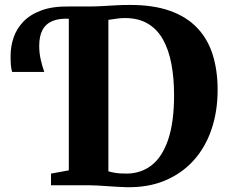

<svg xmlns="http://www.w3.org/2000/svg" viewBox="-20 -770 948 798"><path d="M504.5 8Q485.5 7.5 464.5 6.2Q443.5 5 422.8 3.5Q402 2 383 1Q364 0 349 0H192V-48.5L266 -62V-743H347Q378.5 -743 406.8 -744.8Q435 -746.5 462.8 -748Q490.5 -749.5 521 -749.5Q617.5 -749.5 686.5 -725Q755.5 -700.5 799.5 -654.2Q843.5 -608 864 -542.8Q884.5 -477.5 884.5 -396.5Q884.5 -307.5 859.2 -232.8Q834 -158 785 -103.5Q736 -49 665.5 -19.5Q595 10 504.5 8ZM508 -48.5Q568 -49.5 611.8 -84.5Q655.5 -119.5 679.5 -191.5Q703.5 -263.5 703.5 -374Q703.5 -446 692.2 -505Q681 -564 657 -606.5Q633 -649 594 -672Q555 -695 499.5 -695Q484 -695 470.5 -693.2Q457 -691.5 447 -689.8Q437 -688 430.5 -687.5V-58Q442.5 -54.5 455 -52.2Q467.5 -50 480.8 -49.2Q494 -48.5 508 -48.5ZM30.5 -471Q26.5 -483.5 25.2 -499.5Q24 -515.5 24 -538Q24 -576 36.2 -613Q48.5 -650 76.8 -679.8Q105 -709.5 152.5 -727Q200 -744.5 270.5 -743L276 -718L270.5 -692Q227 -694.5 198.5 -682.8Q170 -671 156.5 -645.2Q143 -619.5 143 -579.5Q143 -551 148.8 -524.5Q154.5 -498 164 -471Z"/></svg>

Font: Merriweather 60pt ExtraBold
Style: Regular
Weight: 800
Version: Version 2.100